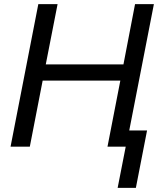

<svg xmlns="http://www.w3.org/2000/svg" viewBox="-20 -708 763 927"><path d="M499 0 561 -319H186L124 0H31L165 -688H258L201 -397H576L632 -688H723L604 -78H690L636 199H548L587 0Z"/></svg>

Font: Libra Sans Modern
Style: Italic
Weight: 400
Italic angle: -12°
Foundry: Stefan Peev, Context Ltd
Version: Version 1.000